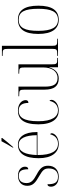

<svg xmlns="http://www.w3.org/2000/svg" viewBox="873 -1679 816 2602"><g transform="rotate(-90 1281.0 -378.0)"><path d="M189 10C278 10 336 -45 336 -133C336 -206 303 -244 217 -289C140 -331 101 -362 101 -426C101 -492 132 -532 198 -532C260 -532 288 -500 288 -403C311 -403 323 -419 323 -448C323 -496 282 -542 201 -542C116 -542 64 -493 64 -417C64 -340 105 -306 202 -251C281 -206 299 -180 299 -125C299 -46 260 0 189 0C107 0 85 -47 85 -143C66 -143 52 -128 52 -95C52 -46 88 10 189 10Z M583 -616V-606H587C627 -651 686 -721 712 -756V-766H668C645 -721 612 -663 583 -616ZM632 10C727 10 776 -49 776 -84C776 -95 771 -103 762 -106C745 -40 703 0 634 0C538 0 480 -84 481 -278H792V-293C792 -450 729 -543 622 -543C504 -543 438 -451 438 -262C438 -88 512 10 632 10ZM750 -288H481C487 -444 527 -533 621 -533C708 -533 748 -441 750 -288Z M1083 10C1180 10 1229 -50 1229 -88C1229 -101 1225 -110 1215 -115C1201 -50 1162 -1 1087 0C1000 0 939 -79 939 -267C939 -473 997 -533 1082 -533C1158 -533 1187 -480 1187 -401C1210 -401 1225 -412 1225 -438C1225 -494 1172 -543 1084 -543C976 -543 897 -477 897 -266C897 -69 978 10 1083 10Z M1519 10C1593 10 1647 -37 1668 -119H1670V0H1797V-10H1780C1718 -10 1710 -17 1710 -88V-536H1584V-526H1594C1663 -526 1668 -519 1668 -445V-202C1668 -90 1620 -6 1524 -6C1435 -6 1408 -67 1408 -180V-536H1277V-526H1292C1360 -526 1367 -519 1367 -450V-184C1367 -49 1418 10 1519 10Z M1825 0H2057V-10H2039C1969 -10 1961 -17 1961 -85V-760H1825V-750H1852C1910 -750 1920 -744 1920 -673V-84C1920 -17 1913 -10 1843 -10H1825Z M2313 10C2439 10 2505 -77 2505 -267C2505 -455 2439 -543 2317 -543C2187 -543 2122 -453 2122 -267C2122 -78 2194 10 2313 10ZM2314 0C2210 0 2164 -87 2164 -267C2164 -451 2206 -533 2316 -533C2421 -533 2463 -454 2463 -267C2463 -91 2424 0 2314 0Z"/></g></svg>

Font: Noto Serif Display SemiCondensed ExtraLight
Style: Regular
Weight: 200
Width: 4
Designer: Monotype Design Team
Foundry: Monotype Imaging Inc.
Version: Version 2.009